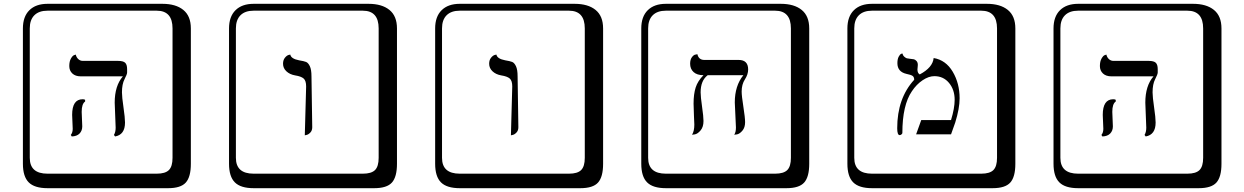

<svg xmlns="http://www.w3.org/2000/svg" viewBox="-20 -774 6520 1006"><path d="M408 -188Q408 -180 409.5 -149.5Q411 -119 411 -112Q411 -89 397 -74.5Q383 -60 356 -59L351 -67Q361 -79 361 -99Q361 -106 359.5 -135.5Q358 -165 358 -172Q358 -254 413 -254Q422 -254 426 -251V-242Q408 -230 408 -188ZM619 -290Q619 -266 627 -211.5Q635 -157 635 -132Q635 -68 583 -59L577 -67Q586 -82 586 -105Q586 -121 583.5 -170.5Q581 -220 581 -236Q581 -325 624 -374H403Q375 -374 359 -389Q343 -404 343 -428Q343 -452 351.5 -467Q360 -482 368 -485L377 -488Q380 -474 390 -464.5Q400 -455 414 -455H598Q626 -455 636 -445Q646 -435 646 -412V-394Q646 -385 632.5 -359Q619 -333 619 -290ZM229 -718Q184 -718 160 -694Q136 -670 136 -625V53Q136 136 229 136H801Q846 136 865 117Q884 98 884 53V-625Q884 -718 801 -718ZM980 84Q980 153 953.5 182.5Q927 212 861 212H229Q161 212 130.5 181.5Q100 151 100 84V-625Q100 -687 134 -720.5Q168 -754 229 -754H831Q901 -754 940.5 -722Q980 -690 980 -625Z M1577 -65 1584 -321Q1584 -351 1571 -362.5Q1558 -374 1526 -379Q1498 -384 1480.5 -400.5Q1463 -417 1463 -440Q1463 -459 1472.5 -471Q1482 -483 1492 -486L1501 -488Q1505 -466 1547 -458Q1572 -454 1583.5 -449.5Q1595 -445 1603.5 -427Q1612 -409 1612 -374L1616 -107Q1616 -90 1606 -79.5Q1596 -69 1586 -67ZM1309 -718Q1264 -718 1240 -694Q1216 -670 1216 -625V53Q1216 136 1309 136H1881Q1926 136 1945 117Q1964 98 1964 53V-625Q1964 -718 1881 -718ZM2060 84Q2060 153 2033.5 182.5Q2007 212 1941 212H1309Q1241 212 1210.5 181.5Q1180 151 1180 84V-625Q1180 -687 1214 -720.5Q1248 -754 1309 -754H1911Q1981 -754 2020.5 -722Q2060 -690 2060 -625Z M2657 -65 2664 -321Q2664 -351 2651 -362.5Q2638 -374 2606 -379Q2578 -384 2560.5 -400.5Q2543 -417 2543 -440Q2543 -459 2552.5 -471Q2562 -483 2572 -486L2581 -488Q2585 -466 2627 -458Q2652 -454 2663.5 -449.5Q2675 -445 2683.5 -427Q2692 -409 2692 -374L2696 -107Q2696 -90 2686 -79.5Q2676 -69 2666 -67ZM2389 -718Q2344 -718 2320 -694Q2296 -670 2296 -625V53Q2296 136 2389 136H2961Q3006 136 3025 117Q3044 98 3044 53V-625Q3044 -718 2961 -718ZM3140 84Q3140 153 3113.5 182.5Q3087 212 3021 212H2389Q2321 212 2290.5 181.5Q2260 151 2260 84V-625Q2260 -687 2294 -720.5Q2328 -754 2389 -754H2991Q3061 -754 3100.5 -722Q3140 -690 3140 -625Z M3866 -294Q3866 -272 3875 -214.5Q3884 -157 3884 -134Q3884 -106 3870 -89.5Q3856 -73 3842 -70L3827 -68Q3836 -81 3836 -106Q3836 -122 3833 -172Q3830 -222 3830 -237Q3830 -325 3875 -380H3688Q3651 -352 3651 -290Q3651 -267 3658.5 -215Q3666 -163 3666 -140Q3666 -109 3651 -91Q3636 -73 3621 -70L3606 -68Q3618 -87 3618 -121Q3618 -129 3616 -168Q3614 -207 3614 -231Q3614 -281 3625 -315.5Q3636 -350 3666 -380Q3632 -380 3614 -396.5Q3596 -413 3596 -440Q3596 -462 3605.5 -474.5Q3615 -487 3624 -488L3634 -490Q3641 -460 3670 -460H3850Q3900 -460 3900 -410Q3900 -384 3883 -358Q3866 -332 3866 -294ZM3469 -718Q3424 -718 3400 -694Q3376 -670 3376 -625V53Q3376 136 3469 136H4041Q4086 136 4105 117Q4124 98 4124 53V-625Q4124 -718 4041 -718ZM4220 84Q4220 153 4193.5 182.5Q4167 212 4101 212H3469Q3401 212 3370.5 181.5Q3340 151 3340 84V-625Q3340 -687 3374 -720.5Q3408 -754 3469 -754H4071Q4141 -754 4180.5 -722Q4220 -690 4220 -625Z M4872 -470Q4936 -459 4972 -398Q5008 -337 5008 -259Q5008 -206 4985 -132L4963 -70H4780L4807 -145H4963Q4982 -207 4982 -251Q4982 -304 4952.5 -339.5Q4923 -375 4876 -375Q4846 -375 4814 -353.5Q4782 -332 4758 -296Q4708 -223 4708 -77Q4708 -74 4703.5 -70Q4699 -66 4694 -66Q4681 -66 4681 -102Q4681 -259 4770 -356Q4770 -370 4762 -376Q4754 -382 4729 -387Q4682 -398 4682 -443Q4682 -464 4688.5 -476.5Q4695 -489 4702 -492L4708 -494Q4711 -483 4718.5 -476.5Q4726 -470 4731.5 -468.5Q4737 -467 4748 -466Q4761 -465 4768 -463.5Q4775 -462 4782 -454.5Q4789 -447 4789 -434Q4789 -427 4788 -421Q4787 -415 4787 -410Q4787 -391 4799 -384Q4867 -420 4872 -470ZM4549 -718Q4504 -718 4480 -694Q4456 -670 4456 -625V53Q4456 136 4549 136H5121Q5166 136 5185 117Q5204 98 5204 53V-625Q5204 -718 5121 -718ZM5300 84Q5300 153 5273.5 182.5Q5247 212 5181 212H4549Q4481 212 4450.5 181.5Q4420 151 4420 84V-625Q4420 -687 4454 -720.5Q4488 -754 4549 -754H5151Q5221 -754 5260.5 -722Q5300 -690 5300 -625Z M5808 -188Q5808 -180 5809.5 -149.5Q5811 -119 5811 -112Q5811 -89 5797 -74.5Q5783 -60 5756 -59L5751 -67Q5761 -79 5761 -99Q5761 -106 5759.5 -135.5Q5758 -165 5758 -172Q5758 -254 5813 -254Q5822 -254 5826 -251V-242Q5808 -230 5808 -188ZM6019 -290Q6019 -266 6027 -211.5Q6035 -157 6035 -132Q6035 -68 5983 -59L5977 -67Q5986 -82 5986 -105Q5986 -121 5983.5 -170.5Q5981 -220 5981 -236Q5981 -325 6024 -374H5803Q5775 -374 5759 -389Q5743 -404 5743 -428Q5743 -452 5751.5 -467Q5760 -482 5768 -485L5777 -488Q5780 -474 5790 -464.5Q5800 -455 5814 -455H5998Q6026 -455 6036 -445Q6046 -435 6046 -412V-394Q6046 -385 6032.5 -359Q6019 -333 6019 -290ZM5629 -718Q5584 -718 5560 -694Q5536 -670 5536 -625V53Q5536 136 5629 136H6201Q6246 136 6265 117Q6284 98 6284 53V-625Q6284 -718 6201 -718ZM6380 84Q6380 153 6353.5 182.5Q6327 212 6261 212H5629Q5561 212 5530.5 181.5Q5500 151 5500 84V-625Q5500 -687 5534 -720.5Q5568 -754 5629 -754H6231Q6301 -754 6340.5 -722Q6380 -690 6380 -625Z"/></svg>

Font: Libertinus Keyboard
Style: Regular
Weight: 700
Designer: Philipp H. Poll
Foundry: Khaled Hosny
Version: Version 6.7